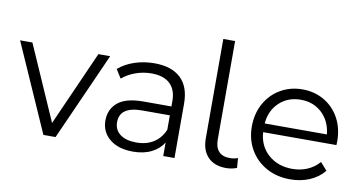

<svg xmlns="http://www.w3.org/2000/svg" viewBox="-69 -860 1973 1043"><g transform="rotate(10 917.5 -339.0)"><path d="M498 -484 282 0H215L1 -484H69L250 -72L433 -484Z M938 -300V0H876V-75Q854 -38 811 -16.5Q768 5 709 5Q628 5 580.5 -34Q533 -73 533 -136Q533 -198 577.5 -235.5Q622 -273 719 -273H873V-303Q873 -365 838 -398Q803 -431 736 -431Q690 -431 647.5 -415.5Q605 -400 575 -374L545 -422Q582 -454 633.5 -471Q685 -488 742 -488Q837 -488 887.5 -440.5Q938 -393 938 -300ZM873 -145V-224H721Q597 -224 597 -138Q597 -96 629 -71.5Q661 -47 719 -47Q775 -47 814.5 -72.5Q854 -98 873 -145Z M1087 -134V-683H1152V-140Q1152 -97 1172.5 -74.5Q1193 -52 1233 -52Q1259 -52 1278 -60L1282 -6Q1254 5 1223 5Q1158 5 1122.5 -32Q1087 -69 1087 -134Z M1792 -222H1388Q1393 -146 1445.5 -99.5Q1498 -53 1578 -53Q1623 -53 1661 -69.5Q1699 -86 1726 -117L1763 -75Q1731 -36 1682.5 -15.5Q1634 5 1576 5Q1502 5 1444.5 -27Q1387 -59 1354.5 -115Q1322 -171 1322 -242Q1322 -313 1353 -369Q1384 -425 1438 -456.5Q1492 -488 1559 -488Q1626 -488 1679.5 -456.5Q1733 -425 1763 -369.5Q1793 -314 1793 -242ZM1388 -270H1731Q1724 -342 1677 -386.5Q1630 -431 1559 -431Q1489 -431 1441.5 -386.5Q1394 -342 1388 -270Z"/></g></svg>

Font: Montserrat Ace
Style: Regular
Weight: 400
Designer: Julieta Ulanovsky
Foundry: Julieta Ulanovsky
Version: Version 1